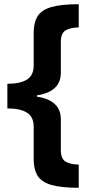

<svg xmlns="http://www.w3.org/2000/svg" viewBox="-20 -734 434 912"><path d="M354 158Q269 158 222.5 144Q176 130 158 100Q140 70 140 22V-132Q140 -179 108 -199Q76 -219 15 -219V-336Q76 -336 108 -356Q140 -376 140 -423V-578Q140 -626 158 -656Q176 -686 222.5 -700Q269 -714 354 -714V-604Q315 -603 292 -590Q269 -577 269 -535V-389Q269 -298 155 -281V-275Q269 -258 269 -167V-21Q269 21 292 34Q315 47 354 48Z"/></svg>

Font: Noto Sans IKEA
Style: Bold
Weight: 600
Designer: Monotype Design Team
Foundry: Monotype Imaging Inc.
Version: Version 2.001